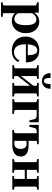

<svg xmlns="http://www.w3.org/2000/svg" viewBox="1362 -2154 1015 3778"><g transform="rotate(90 1869.0 -264.5)"><path d="M310 223H26V189H27Q44 189 57.5 187Q71 185 79 178Q87 171 87 159V-448Q87 -460 82 -466.5Q77 -473 65.5 -477Q54 -481 37 -484L26 -486V-520H229V-410L239 -409V180Q239 183 249 185Q259 187 273.5 188Q288 189 301 189H310ZM390 10Q339 10 301 -6.5Q263 -23 235 -59.5Q207 -96 184 -157L215 -172Q230 -127 249.5 -97.5Q269 -68 294.5 -54Q320 -40 353 -40Q384 -40 407 -55.5Q430 -71 445 -100Q460 -129 467.5 -171Q475 -213 475 -266Q475 -317 468 -356Q461 -395 446.5 -421Q432 -447 411 -460Q390 -473 361 -473Q327 -473 300 -456.5Q273 -440 251 -408Q229 -376 209 -331L184 -350Q212 -411 243 -451Q274 -491 314 -510.5Q354 -530 406 -530Q472 -530 522.5 -497Q573 -464 602.5 -404.5Q632 -345 632 -266Q632 -185 601 -122.5Q570 -60 515.5 -25Q461 10 390 10Z M851 -257Q851 -200 861.5 -158Q872 -116 892 -88.5Q912 -61 941 -47Q970 -33 1007 -33Q1046 -33 1076 -47Q1106 -61 1129 -84.5Q1152 -108 1167 -138L1200 -114Q1181 -76 1150 -48Q1119 -20 1077.5 -5Q1036 10 982 10Q900 10 836 -22.5Q772 -55 735.5 -115.5Q699 -176 699 -258Q699 -340 734 -401.5Q769 -463 829.5 -496.5Q890 -530 966 -530Q1023 -530 1068 -513Q1113 -496 1144 -462.5Q1175 -429 1191 -380Q1207 -331 1208 -267H784L783 -304H1090L1066 -295Q1065 -349 1059 -386.5Q1053 -424 1041 -447Q1029 -470 1010.5 -480.5Q992 -491 968 -491Q942 -491 920 -477.5Q898 -464 883 -436Q868 -408 859.5 -363Q851 -318 851 -257Z M1324 -64V-456Q1324 -475 1307 -481Q1290 -487 1264 -487H1263V-520H1531V-487H1530Q1517 -487 1504.5 -485.5Q1492 -484 1484 -482.5Q1476 -481 1476 -478V-43Q1476 -40 1484 -38Q1492 -36 1504.5 -35Q1517 -34 1530 -34H1531V0H1263V-34H1264Q1290 -34 1307 -39.5Q1324 -45 1324 -64ZM1666 -43V-477Q1666 -481 1657 -483Q1648 -485 1635 -486Q1622 -487 1611 -487V-520H1878V-487H1877Q1851 -487 1834 -481Q1817 -475 1817 -456V-64Q1817 -45 1834 -39.5Q1851 -34 1877 -34H1878V0H1611V-34Q1622 -34 1635 -35Q1648 -36 1657 -38Q1666 -40 1666 -43ZM1476 -107 1443 -129 1666 -413 1698 -391ZM1572 -583Q1528 -583 1493.5 -601.5Q1459 -620 1438.5 -657Q1418 -694 1417 -752H1512Q1512 -707 1518.5 -678.5Q1525 -650 1538.5 -636Q1552 -622 1573 -622Q1594 -622 1607 -636Q1620 -650 1626 -678.5Q1632 -707 1633 -752H1727Q1726 -694 1705.5 -657Q1685 -620 1650.5 -601.5Q1616 -583 1572 -583Z M1991 -64V-456Q1991 -475 1974 -481Q1957 -487 1931 -487H1930V-520H2143V-65Q2143 -53 2150.5 -45.5Q2158 -38 2171.5 -36Q2185 -34 2200 -34H2220V0H1930V-34H1931Q1957 -34 1974 -39.5Q1991 -45 1991 -64ZM2100 -480V-520H2385V-336H2348L2325 -434Q2320 -453 2308.5 -463Q2297 -473 2275 -476.5Q2253 -480 2216 -480Z M2752 -40H2806Q2859 -40 2884 -73.5Q2909 -107 2909 -164Q2909 -219 2884.5 -249.5Q2860 -280 2811 -280H2721V-320H2836Q2950 -320 3004.5 -280.5Q3059 -241 3059 -165Q3059 -87 3001 -43.5Q2943 0 2831 0H2539V-34H2540Q2566 -34 2583 -39.5Q2600 -45 2600 -64V-520H2817V-487H2806Q2793 -487 2780.5 -485.5Q2768 -484 2760 -482.5Q2752 -481 2752 -478ZM2694 -480H2602Q2566 -480 2544.5 -477Q2523 -474 2512.5 -463.5Q2502 -453 2497 -434L2474 -336H2436V-520H2694Z M3170 -64V-456Q3170 -475 3153 -481Q3136 -487 3110 -487H3109V-520H3377V-487H3376Q3363 -487 3350.5 -485.5Q3338 -484 3330 -482.5Q3322 -481 3322 -478V-43Q3322 -40 3330 -38Q3338 -36 3350.5 -35Q3363 -34 3376 -34H3377V0H3109V-34H3110Q3136 -34 3153 -39.5Q3170 -45 3170 -64ZM3500 -43V-477Q3500 -481 3491 -483Q3482 -485 3469 -486Q3456 -487 3445 -487H3444V-520H3711V-487H3710Q3685 -487 3668 -481Q3651 -475 3651 -456V-64Q3651 -45 3668 -39.5Q3685 -34 3710 -34H3711V0H3444V-34H3445Q3456 -34 3469 -35Q3482 -36 3491 -38Q3500 -40 3500 -43ZM3266 -245V-285H3558V-245Z"/></g></svg>

Font: Roboto Serif 144pt SemiBold
Style: Regular
Weight: 600
Version: Version 1.008